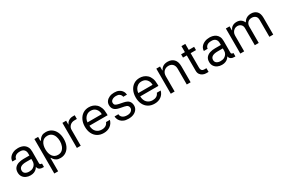

<svg xmlns="http://www.w3.org/2000/svg" viewBox="127 -2044 5343 3617"><g transform="rotate(-30 2799.0 -235.5)"><path d="M237.9 12.1Q186.1 12.1 143.8 -7.8Q101.6 -27.7 76.7 -65.2Q51.8 -102.6 51.8 -155.5Q51.8 -218.4 83.5 -255.3Q115.1 -292.3 166.5 -308.2Q218 -324.2 277.7 -323.9H404.1V-368.6Q404.1 -418.3 375 -449.2Q345.9 -480.1 287.6 -479.4Q219.5 -480.1 186.4 -450.8Q153.4 -421.5 153.4 -386.4L70.3 -385.7Q70.7 -435.7 100.1 -473.5Q129.6 -511.4 178.6 -532.5Q227.6 -553.6 286.2 -553.3Q319.6 -553.6 354.9 -544.9Q390.3 -536.2 420.5 -514.9Q450.6 -493.6 469.3 -456Q487.9 -418.3 487.9 -360.1L487.2 -107.2Q487.2 -89.1 500 -81.5Q512.8 -73.9 533.4 -73.9H534.1V0H512.8Q468.4 0 445 -14.2Q421.5 -28.4 412.8 -46Q404.1 -63.6 404.1 -73.9V-74.6H399.9Q391.7 -57.5 371.8 -37.3Q351.9 -17 318.7 -2.5Q285.5 12.1 237.9 12.1ZM250 -62.5Q300.1 -62.5 334.3 -82Q368.6 -101.6 386 -132.5Q403.4 -163.4 403.4 -197.4V-249.3H293.3Q134.9 -249.3 134.9 -150.6Q134.9 -106.9 167.4 -84.7Q199.9 -62.5 250 -62.5Z M640.6 204.5V-545.5H721.6V-458.8H731.5Q740.8 -473 757.3 -495.2Q773.8 -517.4 804.9 -535Q835.9 -552.6 889.2 -552.6Q958.1 -552.6 1010.7 -518.1Q1063.2 -483.7 1092.7 -420.5Q1122.2 -357.2 1122.2 -271.3Q1122.2 -184.7 1092.7 -121.3Q1063.2 -57.9 1011 -23.3Q958.8 11.4 890.6 11.4Q838.1 11.4 806.5 -6.2Q774.9 -23.8 757.8 -46.3Q740.8 -68.9 731.5 -83.8H724.4V204.5ZM723 -272.7Q723 -180 763.3 -122Q803.6 -63.9 879.3 -63.9Q931.8 -63.9 967.2 -91.8Q1002.5 -119.7 1020.4 -167.1Q1038.4 -214.5 1038.4 -272.7Q1038.4 -330.3 1020.8 -376.6Q1003.2 -422.9 967.9 -450.1Q932.5 -477.3 879.3 -477.3Q802.6 -477.3 762.8 -420.8Q723 -364.3 723 -272.7Z M1250 0V-545.5H1331V-463.1H1336.6Q1351.6 -503.6 1390.6 -528.8Q1429.7 -554 1478.7 -554H1522.7V-473H1471.6Q1411.9 -473 1372.9 -436.8Q1333.8 -400.6 1333.8 -345.2V0Z M1833.8 11.4Q1755 11.4 1698 -23.6Q1641 -58.6 1610.3 -121.6Q1579.5 -184.7 1579.5 -268.5Q1579.5 -352.3 1610.3 -416.4Q1641 -480.5 1696.2 -516.5Q1751.4 -552.6 1825.3 -552.6Q1867.9 -552.6 1909.4 -538.4Q1951 -524.1 1985.1 -492.4Q2019.2 -460.6 2039.4 -408.4Q2059.7 -356.2 2059.7 -279.8V-244.3H1663.7Q1666.5 -157 1713.2 -110.4Q1759.9 -63.9 1833.8 -63.9Q1883.2 -63.9 1918.3 -84.9Q1953.5 -105.8 1969.5 -147.7H2053.3Q2033.7 -72.8 1975.3 -30.7Q1916.9 11.4 1833.8 11.4ZM1663.7 -316.8H1974.4Q1974.4 -386 1933.9 -431.6Q1893.5 -477.3 1825.3 -477.3Q1777.3 -477.3 1742.2 -454.9Q1707 -432.5 1686.8 -395.8Q1666.5 -359 1663.7 -316.8Z M2569.6 -397.7H2487.9Q2487.9 -409.1 2479.2 -428.6Q2470.5 -448.2 2446.6 -464.1Q2422.6 -480.1 2376.4 -480.1Q2326.3 -480.1 2292.1 -457.6Q2257.8 -435 2257.8 -399.9Q2257.8 -361.5 2281.4 -345.9Q2305 -330.3 2353.7 -320.3L2438.9 -303.3Q2522.4 -286.6 2553.1 -247.9Q2583.8 -209.2 2583.8 -152Q2583.8 -105.1 2557.5 -68.2Q2531.2 -31.2 2483.8 -9.9Q2436.4 11.4 2372.9 11.4Q2307.9 11.4 2266.3 -7.3Q2224.8 -25.9 2201.7 -53.6Q2178.6 -81.3 2169.7 -110.1Q2160.9 -138.8 2161.2 -159.1H2245Q2245 -116.1 2280.7 -87.2Q2316.4 -58.2 2381.4 -58.2Q2440 -58.2 2471.1 -85.4Q2502.1 -112.6 2502.1 -147.7Q2502.1 -176.1 2484 -196.7Q2465.9 -217.3 2416.2 -227.3L2321 -246.4Q2245 -261.7 2210.6 -297.8Q2176.1 -333.8 2176.1 -395.6Q2176.1 -441.8 2202.2 -477.1Q2228.3 -512.4 2273.6 -532.5Q2318.9 -552.6 2376.4 -552.6Q2436.8 -552.6 2474.8 -534.6Q2512.8 -516.7 2533.2 -490.6Q2553.6 -464.5 2561.4 -438.9Q2569.2 -413.4 2569.6 -397.7Z M2938.9 11.4Q2860.1 11.4 2803.1 -23.6Q2746.1 -58.6 2715.4 -121.6Q2684.7 -184.7 2684.7 -268.5Q2684.7 -352.3 2715.4 -416.4Q2746.1 -480.5 2801.3 -516.5Q2856.5 -552.6 2930.4 -552.6Q2973 -552.6 3014.6 -538.4Q3056.1 -524.1 3090.2 -492.4Q3124.3 -460.6 3144.5 -408.4Q3164.8 -356.2 3164.8 -279.8V-244.3H2768.8Q2771.7 -157 2818.4 -110.4Q2865.1 -63.9 2938.9 -63.9Q2988.3 -63.9 3023.4 -84.9Q3058.6 -105.8 3074.6 -147.7H3158.4Q3138.8 -72.8 3080.4 -30.7Q3022 11.4 2938.9 11.4ZM2768.8 -316.8H3079.5Q3079.5 -386 3039.1 -431.6Q2998.6 -477.3 2930.4 -477.3Q2882.5 -477.3 2847.3 -454.9Q2812.1 -432.5 2791.9 -395.8Q2771.7 -359 2768.8 -316.8Z M3376.4 -328.1V0H3292.6V-545.5H3373.6V-460.2H3380.7Q3399.9 -501.8 3438.9 -527.2Q3478 -552.6 3539.8 -552.6Q3622.5 -552.6 3673.5 -501.8Q3724.4 -451 3724.4 -346.6V0H3640.6V-340.9Q3640.6 -405.2 3607.2 -441.2Q3573.9 -477.3 3515.6 -477.3Q3455.6 -477.3 3416 -438.4Q3376.4 -399.5 3376.4 -328.1Z M4115.1 -545.5V-474.4H3998.6V-163.4Q3998.6 -127.8 4009.1 -110.3Q4019.5 -92.7 4036 -86.8Q4052.6 -81 4071 -81H4115.1V0H4062.5Q4027 0 3993.1 -15.3Q3959.2 -30.5 3937 -61.8Q3914.8 -93 3914.8 -140.6V-474.4H3832.4V-545.5H3914.8V-676.1H3998.6V-545.5Z M4402.7 12.1Q4350.9 12.1 4308.6 -7.8Q4266.3 -27.7 4241.5 -65.2Q4216.6 -102.6 4216.6 -155.5Q4216.6 -218.4 4248.2 -255.3Q4279.8 -292.3 4331.3 -308.2Q4382.8 -324.2 4442.5 -323.9H4568.9V-368.6Q4568.9 -418.3 4539.8 -449.2Q4510.7 -480.1 4452.4 -479.4Q4384.2 -480.1 4351.2 -450.8Q4318.2 -421.5 4318.2 -386.4L4235.1 -385.7Q4235.4 -435.7 4264.9 -473.5Q4294.4 -511.4 4343.4 -532.5Q4392.4 -553.6 4451 -553.3Q4484.4 -553.6 4519.7 -544.9Q4555 -536.2 4585.2 -514.9Q4615.4 -493.6 4634.1 -456Q4652.7 -418.3 4652.7 -360.1L4652 -107.2Q4652 -89.1 4664.8 -81.5Q4677.6 -73.9 4698.2 -73.9H4698.9V0H4677.6Q4633.2 0 4609.7 -14.2Q4586.3 -28.4 4577.6 -46Q4568.9 -63.6 4568.9 -73.9V-74.6H4564.6Q4556.5 -57.5 4536.6 -37.3Q4516.7 -17 4483.5 -2.5Q4450.3 12.1 4402.7 12.1ZM4414.8 -62.5Q4464.8 -62.5 4499.1 -82Q4533.4 -101.6 4550.8 -132.5Q4568.2 -163.4 4568.2 -197.4V-249.3H4458.1Q4299.7 -249.3 4299.7 -150.6Q4299.7 -106.9 4332.2 -84.7Q4364.7 -62.5 4414.8 -62.5Z M4805.4 0V-545.5H4886.4V-460.2H4893.5Q4910.5 -503.9 4948.5 -528.2Q4986.5 -552.6 5039.8 -552.6Q5093.8 -552.6 5129.8 -528.2Q5165.8 -503.9 5186.1 -460.2H5191.8Q5212.7 -502.5 5254.6 -527.5Q5296.5 -552.6 5355.1 -552.6Q5428.3 -552.6 5474.8 -506.9Q5521.3 -461.3 5521.3 -365.1V0H5437.5V-365.1Q5437.5 -425.4 5404.5 -451.3Q5371.4 -477.3 5326.7 -477.3Q5269.2 -477.3 5237.6 -442.6Q5206 -408 5206 -355.1V0H5120.7V-373.6Q5120.7 -420.1 5090.6 -448.7Q5060.4 -477.3 5012.8 -477.3Q4980.1 -477.3 4951.9 -459.9Q4923.7 -442.5 4906.4 -411.8Q4889.2 -381 4889.2 -340.9V0Z"/></g></svg>

Font: Inter Zeller
Style: Regular
Weight: 400
Designer: Rasmus Andersson; Joe Bland
Foundry: zeller
Version: Version 3.015;git-dec3a8cb1